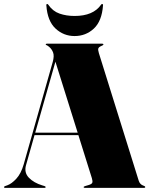

<svg xmlns="http://www.w3.org/2000/svg" viewBox="-32 -912 726 932"><path d="M189.5 -4Q189.5 0 184.5 0H-7.5Q-12.5 0 -12.5 -4Q-12.5 -7 -6.5 -9L3.5 -12.5Q24.5 -20 47.2 -44.5Q70 -69 83 -114L224 -611.5Q232 -640 225.8 -657Q219.5 -674 206 -685Q198 -691.5 194 -692.8Q190 -694 190 -696Q190 -700 196 -700H464Q470 -700 470 -696Q470 -692.5 454 -686Q447.5 -683 445.2 -676.8Q443 -670.5 448 -654L641 -36Q647 -16 665 -10.5Q673 -8 673 -4Q673 0 667 0H380Q374 0 374 -4Q374 -6.5 382 -9L399 -14Q413.5 -18.5 416 -25.2Q418.5 -32 414 -47L348.5 -256H135.5L94.5 -111Q84 -74.5 108 -49.5Q132 -24.5 173.5 -12L183.5 -9Q189.5 -7 189.5 -4ZM139 -268H345L237 -612.5ZM330 -834.5Q420.5 -834.5 458.5 -889Q460.5 -892.5 463.5 -892.5Q469 -892.5 468 -885.5Q462.5 -809.5 423.5 -773.2Q384.5 -737 330 -737Q277 -737 237.8 -773.2Q198.5 -809.5 193 -885.5Q192 -892.5 197.5 -892.5Q200.5 -892.5 202.5 -889Q224 -857.5 257 -846Q290 -834.5 330 -834.5Z"/></svg>

Font: Fraunces 144pt Black
Style: Regular
Weight: 900
Version: Version 1.000;[0bf87f6ff]